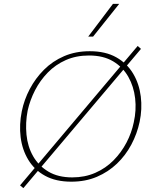

<svg xmlns="http://www.w3.org/2000/svg" viewBox="-20 -927 776 986"><path d="M100 39 83 25 687 -691 704 -676ZM346 6Q267 6 212 -24Q157 -54 125.5 -106Q94 -158 86 -222.5Q78 -287 92 -356Q104 -415 133 -470Q162 -525 206 -569Q250 -613 309 -638.5Q368 -664 441 -664Q522 -664 577.5 -632.5Q633 -601 664 -548.5Q695 -496 703 -431.5Q711 -367 697 -301Q684 -240 654.5 -184.5Q625 -129 580.5 -86.5Q536 -44 477.5 -19Q419 6 346 6ZM351 -16Q416 -16 469.5 -39.5Q523 -63 563 -103.5Q603 -144 629.5 -194.5Q656 -245 667 -299Q681 -361 674 -422Q667 -483 639 -532.5Q611 -582 561 -612Q511 -642 437 -642Q371 -642 318 -618.5Q265 -595 225.5 -554.5Q186 -514 160 -463.5Q134 -413 122 -359Q110 -297 116 -235.5Q122 -174 150 -125Q178 -76 228 -46Q278 -16 351 -16ZM433 -739 560 -907H592L458 -739Z"/></svg>

Font: Ysabeau Infant Thin
Style: Italic
Weight: 250
Italic angle: -12°
Designer: Christian Thalmann (Catharsis Fonts)
Version: Version 2.001;gftools[0.9.30]; featfreeze: ss01,ss02,lnum